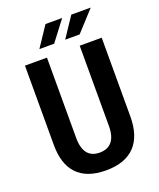

<svg xmlns="http://www.w3.org/2000/svg" viewBox="-177 -1092 1001 1210"><g transform="rotate(-20 323.5 -487.0)"><path d="M187.5 -851.1H286.6L389.6 -986.3H277.8ZM360.4 -851.1H457.5L581.1 -986.3H450.7ZM322.3 11.2C498 11.2 581.1 -85.9 581.1 -256.3V-784.2H433.6V-245.6C433.6 -151.4 393.1 -107.9 322.3 -107.9C252.9 -107.9 213.9 -151.4 213.9 -245.6V-784.2H66.4V-251C66.4 -84.5 148.4 11.2 322.3 11.2Z"/></g></svg>

Font: Decalotype SemiBold
Style: Regular
Weight: 600
Designer: Alfredo Marco Pradil
Foundry: Alfredo Marco Pradil
Version: Version 1.0